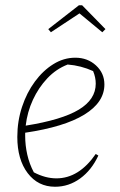

<svg xmlns="http://www.w3.org/2000/svg" viewBox="-20 -705 459 732"><path d="M190 7Q125 7 85.5 -45Q46 -97 46 -183Q46 -243 64 -297.5Q82 -352 113 -394Q144 -436 183.5 -460.5Q223 -485 267 -485Q314 -485 346 -455.5Q378 -426 378 -383Q378 -315 301.5 -268Q225 -221 76 -199Q76 -193 76 -187Q76 -151 84 -115.5Q92 -80 109 -48Q153 -25 195 -25Q281 -25 345 -118L355 -112Q329 -56 285.5 -24.5Q242 7 190 7ZM345 -386Q345 -410 335 -434Q289 -455 238 -459Q194 -442 160.5 -406.5Q127 -371 105.5 -324.5Q84 -278 78 -226Q216 -248 280.5 -287Q345 -326 345 -386ZM293 -685 382 -594 370 -582 283 -654 174 -582 164 -594 281 -685Z"/></svg>

Font: Piazzolla Thin
Style: Italic
Weight: 100
Italic angle: -11.3°
Designer: Juan Pablo del Peral
Foundry: Huerta Tipografica
Version: Version 1.330